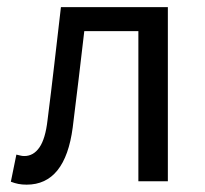

<svg xmlns="http://www.w3.org/2000/svg" viewBox="-20 -506 571 536"><path d="M54.5 9.5Q41.2 9.5 31 7.4Q20.9 5.4 10.3 1.3L25.7 -74.4Q31 -73.4 36.3 -71.9Q41.5 -70.4 47.9 -70.4Q73.5 -70.4 90.1 -94.5Q106.8 -118.6 112.7 -170.7Q122.7 -249.2 131.8 -328.2Q140.8 -407.1 150.1 -486.1H448.6V0H366.3V-419.1H215.3Q207.4 -352.4 199.5 -284.8Q191.6 -217.2 183 -150.1Q172.5 -70.5 140.4 -30.5Q108.2 9.5 54.5 9.5Z"/></svg>

Font: Source Sans 3 VF
Style: Regular
Weight: 200
Designer: Paul D. Hunt
Foundry: Adobe
Version: Version 3.046;hotconv 1.0.118;makeotfexe 2.5.65603